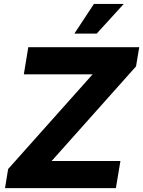

<svg xmlns="http://www.w3.org/2000/svg" viewBox="-20 -971 739 991"><path d="M5.9 0 22 -98.6 458 -587.4H103L126 -727.5H698.7L682.1 -628.4L246.6 -140.1H601.6L578.1 0ZM363.8 -797.4 464.8 -950.7H618.7L479 -797.4Z"/></svg>

Font: Inter 20pt ExtraBold
Style: Italic
Weight: 800
Italic angle: -9.3988°
Version: Version 4.001;git-66647c0bb